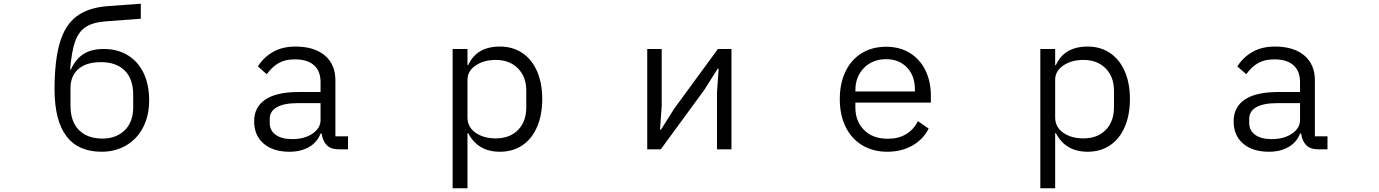

<svg xmlns="http://www.w3.org/2000/svg" viewBox="-20 -805 7432 1035"><path d="M784 -264Q784 -182 752 -119.5Q720 -57 661.5 -22Q603 13 528 13Q276 13 274 -320Q274 -479 302.5 -575Q331 -671 393.5 -717.5Q456 -764 561 -772L739 -785V-704L551 -690Q482 -685 443 -660Q404 -635 385 -581.5Q366 -528 358 -430H362Q388 -487 430.5 -514Q473 -541 540 -541Q612 -541 667.5 -508Q723 -475 753.5 -412.5Q784 -350 784 -264ZM698 -293Q698 -380 652 -425Q606 -470 525 -470Q444 -470 402 -432.5Q360 -395 360 -330V-236Q360 -149 406 -103.5Q452 -58 532 -58Q606 -58 652 -102.5Q698 -147 698 -227Z M1350 -151Q1350 -228 1410.5 -268.5Q1471 -309 1590 -309H1708V-363Q1708 -422 1672.5 -453.5Q1637 -485 1569 -485Q1517 -485 1482 -465Q1447 -445 1418 -405L1370 -447Q1401 -496 1451.5 -525Q1502 -554 1573 -554Q1674 -554 1731 -506Q1788 -458 1788 -372V-70H1856V0H1807Q1763 0 1741 -23Q1719 -46 1714 -85H1708Q1690 -38 1646 -12.5Q1602 13 1541 13Q1452 13 1401 -31Q1350 -75 1350 -151ZM1708 -158V-249H1586Q1510 -249 1472 -227Q1434 -205 1434 -165V-142Q1434 -101 1466.5 -78Q1499 -55 1555 -55Q1621 -55 1664.5 -84.5Q1708 -114 1708 -158Z M2420 210V-541H2500V-454H2504Q2549 -554 2675 -554Q2744 -554 2795.5 -519.5Q2847 -485 2875 -421Q2903 -357 2903 -271Q2903 -185 2875 -120.5Q2847 -56 2795.5 -21.5Q2744 13 2675 13Q2556 13 2504 -87H2500V210ZM2817 -226V-316Q2817 -391 2772 -436.5Q2727 -482 2652 -482Q2588 -482 2544 -452Q2500 -422 2500 -375V-172Q2500 -120 2543.5 -89.5Q2587 -59 2652 -59Q2728 -59 2772.5 -104.5Q2817 -150 2817 -226Z M3542 0H3469V-541H3547V-234L3538 -106H3543L3615 -220L3850 -541H3923V0H3845V-307L3854 -435H3849L3777 -321Z M4507 -271Q4507 -356 4538 -420Q4569 -484 4625.5 -518.5Q4682 -553 4757 -553Q4830 -553 4884.5 -519.5Q4939 -486 4968.5 -426Q4998 -366 4998 -289V-252H4591V-226Q4591 -151 4638 -104Q4685 -57 4767 -57Q4823 -57 4864 -81.5Q4905 -106 4928 -152L4986 -112Q4958 -55 4899.5 -21Q4841 13 4763 13Q4686 13 4628 -22Q4570 -57 4538.5 -121Q4507 -185 4507 -271ZM4591 -318V-312H4912V-322Q4912 -397 4869 -441.5Q4826 -486 4757 -486Q4684 -486 4637.5 -439Q4591 -392 4591 -318Z M5588 210V-541H5668V-454H5672Q5717 -554 5843 -554Q5912 -554 5963.5 -519.5Q6015 -485 6043 -421Q6071 -357 6071 -271Q6071 -185 6043 -120.5Q6015 -56 5963.5 -21.5Q5912 13 5843 13Q5724 13 5672 -87H5668V210ZM5985 -226V-316Q5985 -391 5940 -436.5Q5895 -482 5820 -482Q5756 -482 5712 -452Q5668 -422 5668 -375V-172Q5668 -120 5711.5 -89.5Q5755 -59 5820 -59Q5896 -59 5940.5 -104.5Q5985 -150 5985 -226Z M6630 -151Q6630 -228 6690.5 -268.5Q6751 -309 6870 -309H6988V-363Q6988 -422 6952.5 -453.5Q6917 -485 6849 -485Q6797 -485 6762 -465Q6727 -445 6698 -405L6650 -447Q6681 -496 6731.5 -525Q6782 -554 6853 -554Q6954 -554 7011 -506Q7068 -458 7068 -372V-70H7136V0H7087Q7043 0 7021 -23Q6999 -46 6994 -85H6988Q6970 -38 6926 -12.5Q6882 13 6821 13Q6732 13 6681 -31Q6630 -75 6630 -151ZM6988 -158V-249H6866Q6790 -249 6752 -227Q6714 -205 6714 -165V-142Q6714 -101 6746.5 -78Q6779 -55 6835 -55Q6901 -55 6944.5 -84.5Q6988 -114 6988 -158Z"/></svg>

Font: PlemolJP
Style: Regular
Weight: 400
Monospace: yes
Version: v2.0.4; ttfautohint (v1.8.4.7-5d5b-dirty) -l 6 -r 45 -G 200 